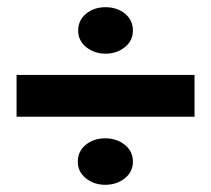

<svg xmlns="http://www.w3.org/2000/svg" viewBox="-20 -574 586 533"><path d="M197 -489Q197 -518 219 -536Q241 -554 273 -554Q305 -554 327 -536Q349 -518 349 -489Q349 -461 326.5 -443Q304 -425 273 -425Q242 -425 219.5 -443Q197 -461 197 -489ZM26 -366H520V-250H26ZM196 -125Q196 -154 218 -172Q240 -190 272 -190Q304 -190 326.5 -172Q349 -154 349 -125Q349 -97 326.5 -79Q304 -61 272 -61Q241 -61 218.5 -79Q196 -97 196 -125Z"/></svg>

Font: Farro Medium
Style: Regular
Weight: 500
Designer: Aceler Chua
Foundry: Grayscale Limited
Version: Version 1.101